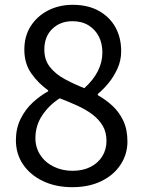

<svg xmlns="http://www.w3.org/2000/svg" viewBox="-20 -764 595 797"><path d="M280 13Q212 13 159 -12Q106 -37 76 -81Q46 -125 46 -182Q46 -231 65.5 -270.5Q85 -310 116 -338.5Q147 -367 180 -385V-389Q140 -417 110.5 -458.5Q81 -500 81 -558Q81 -614 107.5 -655.5Q134 -697 179.5 -720.5Q225 -744 282 -744Q345 -744 390 -719Q435 -694 459 -651Q483 -608 483 -551Q483 -513 467.5 -479Q452 -445 430 -418.5Q408 -392 386 -374V-369Q418 -351 446 -325.5Q474 -300 491.5 -263.5Q509 -227 509 -176Q509 -124 480.5 -80.5Q452 -37 400.5 -12Q349 13 280 13ZM330 -398Q367 -431 386 -468.5Q405 -506 405 -546Q405 -583 390.5 -612Q376 -641 348 -658.5Q320 -676 281 -676Q230 -676 197 -644Q164 -612 164 -558Q164 -515 187.5 -485.5Q211 -456 249 -435.5Q287 -415 330 -398ZM281 -55Q324 -55 355.5 -71Q387 -87 404.5 -115Q422 -143 422 -179Q422 -216 406 -242.5Q390 -269 363.5 -289Q337 -309 302 -325Q267 -341 228 -356Q184 -328 155.5 -285.5Q127 -243 127 -190Q127 -152 147 -121Q167 -90 202.5 -72.5Q238 -55 281 -55Z"/></svg>

Font: Noto Sans HK Thin
Style: Regular
Weight: 400
Version: Version 2.004-H2;hotconv 1.0.118;makeotfexe 2.5.65603